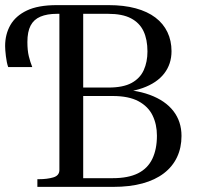

<svg xmlns="http://www.w3.org/2000/svg" viewBox="-31 -730 780 750"><path d="M264 -388H393Q450 -388 483 -406Q516 -424 530.5 -456Q545 -488 545 -529Q545 -576 529.5 -608.5Q514 -641 480.5 -658.5Q447 -676 392 -676H294V-34H409Q470 -34 508 -53Q546 -72 564 -109.5Q582 -147 582 -200Q582 -244 565 -279Q548 -314 510 -334.5Q472 -355 409 -355H264ZM191 -710H393Q453 -710 499 -697.5Q545 -685 576 -661.5Q607 -638 623 -604.5Q639 -571 639 -530Q639 -480 610.5 -443Q582 -406 526 -386Q470 -366 385 -366L444 -384V-363L402 -382Q493 -382 554 -359.5Q615 -337 646.5 -296Q678 -255 678 -199Q678 -153 660.5 -116Q643 -79 609 -53Q575 -27 525.5 -13.5Q476 0 411 0H115V-30H121Q153 -30 177 -37Q201 -44 201 -66V-676H191Q153 -676 127 -665Q101 -654 88.5 -630Q76 -606 76 -566Q76 -533 81.5 -510.5Q87 -488 95 -468H1Q-5 -485 -8 -510.5Q-11 -536 -11 -550Q-11 -596 9.5 -632Q30 -668 74 -689Q118 -710 191 -710Z"/></svg>

Font: Roboto Serif 144pt
Style: Regular
Weight: 400
Version: Version 1.008